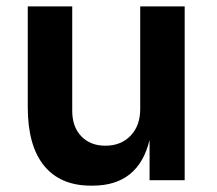

<svg xmlns="http://www.w3.org/2000/svg" viewBox="-20 -564 679 601"><path d="M270 17.1H264.2Q168.9 17.1 117.9 -45.4Q66.9 -107.9 66.9 -229V-543.9H206.1V-216.8Q206.1 -167 234.4 -137.5Q262.7 -107.9 310.1 -107.9Q358.4 -107.9 388.7 -139.2Q418.9 -170.4 418.9 -223.1V-543.9H558.1V0H448.2V-126Q413.6 17.1 270 17.1Z"/></svg>

Font: Sora SemiBold
Style: Regular
Weight: 600
Designer: Jonathan Barnbrook, Julián Moncada
Foundry: Barnbrook Fonts
Version: Version 2.000